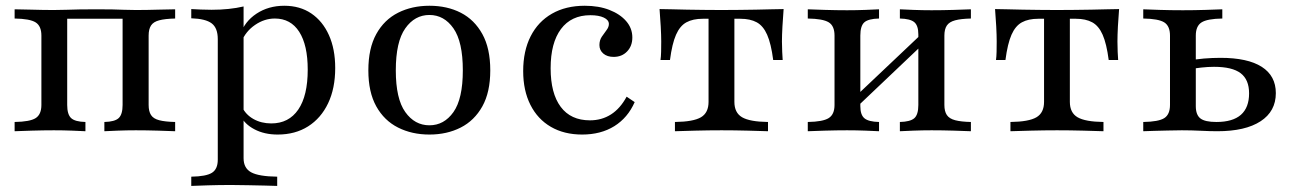

<svg xmlns="http://www.w3.org/2000/svg" viewBox="-20 -447 4390 654"><path d="M29.8 0V-31.5Q82.3 -32.3 101.6 -44.8Q121 -57.3 121 -89.5V-325.8Q121 -358.1 101.6 -370.6Q82.3 -383.1 29.8 -383.9V-415.3Q49.2 -415.3 87.9 -414.1Q126.6 -412.9 162.9 -412.9Q186.3 -412.9 206.9 -413.7Q227.4 -414.5 251.2 -414.9Q275 -415.3 308.9 -415.3Q341.9 -415.3 362.9 -414.9Q383.9 -414.5 401.6 -413.7Q419.4 -412.9 442.7 -412.9Q479.8 -412.9 518.5 -414.1Q557.3 -415.3 576.6 -415.3V-383.9Q541.9 -383.1 522.2 -377.8Q502.4 -372.6 494.4 -360.1Q486.3 -347.6 486.3 -325.8V-89.5Q486.3 -67.7 494.4 -55.2Q502.4 -42.7 522.2 -37.5Q541.9 -32.3 576.6 -31.5V0Q557.3 -0.8 518.5 -2Q479.8 -3.2 442.7 -3.2Q411.3 -3.2 381 -2Q350.8 -0.8 335.5 0V-31.5Q371 -32.3 384.3 -44.8Q397.6 -57.3 397.6 -89.5V-387.1L402.4 -383.1H204.8L208.9 -387.1V-89.5Q208.9 -57.3 222.2 -44.8Q235.5 -32.3 271 -31.5V0Q255.6 -0.8 225.8 -2Q196 -3.2 163.7 -3.2Q127.4 -3.2 88.3 -2Q49.2 -0.8 29.8 0Z M631.5 186.3V154.8Q682.3 154 702 141.5Q721.8 129 721.8 96.8V-313.7Q721.8 -351.6 701.2 -367.3Q680.6 -383.1 631.5 -384.7V-416.1Q646.8 -415.3 664.1 -414.5Q681.5 -413.7 700.8 -413.7Q761.3 -413.7 809.7 -425V91.9Q809.7 125.8 835.5 139.9Q861.3 154 924.2 154.8V186.3Q908.9 185.5 882.7 185.1Q856.5 184.7 826.2 183.9Q796 183.1 766.9 183.1Q725 183.1 687.9 184.3Q650.8 185.5 631.5 186.3ZM925.8 11.3Q880.6 11.3 846.8 -6.5Q812.9 -24.2 799.2 -53.2L804.8 -82.3Q816.9 -56.5 843.5 -41.5Q870.2 -26.6 904 -26.6Q963.7 -26.6 996 -73.8Q1028.2 -121 1028.2 -209.7Q1028.2 -293.5 999.2 -338.7Q970.2 -383.9 916.1 -383.9Q880.6 -383.9 848.8 -362.1Q816.9 -340.3 802.4 -304.8L798.4 -329Q812.9 -373.4 853.6 -400.4Q894.4 -427.4 948.4 -427.4Q1001.6 -427.4 1040.3 -401.2Q1079 -375 1100.4 -327.4Q1121.8 -279.8 1121.8 -215.3Q1121.8 -146 1097.6 -95.2Q1073.4 -44.4 1029.4 -16.5Q985.5 11.3 925.8 11.3Z M1442.7 11.3Q1383.1 11.3 1335.9 -12.5Q1288.7 -36.3 1261.7 -84.7Q1234.7 -133.1 1234.7 -207.3Q1234.7 -282.3 1261.7 -331Q1288.7 -379.8 1335.9 -403.6Q1383.1 -427.4 1442.7 -427.4Q1503.2 -427.4 1549.6 -403.6Q1596 -379.8 1623 -331Q1650 -282.3 1650 -207.3Q1650 -133.1 1623 -84.7Q1596 -36.3 1549.2 -12.5Q1502.4 11.3 1442.7 11.3ZM1442.7 -20.2Q1492.7 -20.2 1524.6 -65.3Q1556.5 -110.5 1556.5 -207.3Q1556.5 -304.8 1524.6 -350.4Q1492.7 -396 1442.7 -396Q1392.7 -396 1360.5 -350.4Q1328.2 -304.8 1328.2 -207.3Q1328.2 -110.5 1360.5 -65.3Q1392.7 -20.2 1442.7 -20.2Z M1962.9 11.3Q1901.6 11.3 1856.5 -14.9Q1811.3 -41.1 1786.7 -89.9Q1762.1 -138.7 1762.1 -204.8Q1762.1 -273.4 1787.5 -323.4Q1812.9 -373.4 1860.1 -400.4Q1907.3 -427.4 1971.8 -427.4Q2019.4 -427.4 2055.6 -413.3Q2091.9 -399.2 2112.9 -375Q2133.9 -350.8 2133.9 -319.4Q2133.9 -290.3 2116.1 -271.8Q2098.4 -253.2 2070.2 -253.2Q2048.4 -253.2 2035.1 -264.5Q2021.8 -275.8 2021.8 -293.5Q2021.8 -309.7 2029.8 -321.8Q2037.9 -333.9 2046 -344.4Q2054 -354.8 2054 -365.3Q2054 -379 2036.7 -387.1Q2019.4 -395.2 1991.1 -395.2Q1925.8 -395.2 1890.7 -348Q1855.6 -300.8 1855.6 -214.5Q1855.6 -129 1889.9 -83.1Q1924.2 -37.1 1989.5 -37.1Q2029.8 -37.1 2061.3 -57.3Q2092.7 -77.4 2114.5 -117.7L2141.9 -99.2Q2118.5 -46 2072.6 -17.3Q2026.6 11.3 1962.9 11.3Z M2279 0V-31.5Q2341.9 -32.3 2367.7 -47.6Q2393.5 -62.9 2393.5 -100V-383.1H2374.2Q2340.3 -383.1 2318.1 -371Q2296 -358.9 2282.7 -328.6Q2269.4 -298.4 2262.1 -242.7H2229.8Q2231.5 -254 2231.9 -270.2Q2232.3 -286.3 2232.3 -305.6Q2232.3 -326.6 2230.6 -357.3Q2229 -387.9 2226.6 -416.1Q2245.2 -416.1 2269 -415.3Q2292.7 -414.5 2320.6 -414.1Q2348.4 -413.7 2377.8 -413.3Q2407.3 -412.9 2437.1 -412.9Q2467.7 -412.9 2497.6 -413.3Q2527.4 -413.7 2554.8 -414.1Q2582.3 -414.5 2606.5 -415.3Q2630.6 -416.1 2649.2 -416.1Q2646.8 -387.9 2645.2 -357.3Q2643.5 -326.6 2643.5 -305.6Q2643.5 -286.3 2644.4 -270.2Q2645.2 -254 2646 -242.7H2613.7Q2606.5 -298.4 2593.1 -328.6Q2579.8 -358.9 2557.7 -371Q2535.5 -383.1 2501.6 -383.1H2481.5V-100Q2481.5 -62.9 2507.7 -47.6Q2533.9 -32.3 2596 -31.5V0Q2571.8 -0.8 2527 -2Q2482.3 -3.2 2437.9 -3.2Q2393.5 -3.2 2348.8 -2Q2304 -0.8 2279 0Z M3045.2 0V-31.5Q3080.6 -32.3 3094.4 -44.4Q3108.1 -56.5 3108.1 -89.5V-329.8Q3108.1 -359.7 3094.4 -371.4Q3080.6 -383.1 3045.2 -383.9V-415.3Q3060.5 -414.5 3091.1 -413.3Q3121.8 -412.1 3153.2 -412.1Q3190.3 -412.1 3229 -413.3Q3267.7 -414.5 3287.1 -415.3V-383.9Q3253.2 -383.1 3233.5 -377.8Q3213.7 -372.6 3205.2 -360.1Q3196.8 -347.6 3196.8 -325.8V-89.5Q3196.8 -67.7 3205.2 -55.2Q3213.7 -42.7 3233.5 -37.5Q3253.2 -32.3 3287.1 -31.5V0Q3267.7 -0.8 3229 -2Q3190.3 -3.2 3153.2 -3.2Q3121.8 -3.2 3091.1 -2Q3060.5 -0.8 3045.2 0ZM2731.5 0V-31.5Q2783.1 -32.3 2802.8 -44.8Q2822.6 -57.3 2822.6 -89.5V-325.8Q2822.6 -358.9 2802.8 -371Q2783.1 -383.1 2731.5 -383.9V-415.3Q2750.8 -414.5 2789.9 -413.3Q2829 -412.1 2865.3 -412.1Q2897.6 -412.1 2928.2 -413.3Q2958.9 -414.5 2974.2 -415.3V-383.9Q2937.9 -383.1 2924.2 -371Q2910.5 -358.9 2910.5 -325.8V-85.5Q2910.5 -55.6 2924.6 -44Q2938.7 -32.3 2974.2 -31.5V0Q2958.9 -0.8 2928.2 -2Q2897.6 -3.2 2865.3 -3.2Q2829 -3.2 2789.9 -2Q2750.8 -0.8 2731.5 0ZM2898.4 -82.3 2880.6 -105.6 3121 -333.1 3137.9 -309.7Z M3421.8 0V-31.5Q3484.7 -32.3 3510.5 -47.6Q3536.3 -62.9 3536.3 -100V-383.1H3516.9Q3483.1 -383.1 3460.9 -371Q3438.7 -358.9 3425.4 -328.6Q3412.1 -298.4 3404.8 -242.7H3372.6Q3374.2 -254 3374.6 -270.2Q3375 -286.3 3375 -305.6Q3375 -326.6 3373.4 -357.3Q3371.8 -387.9 3369.4 -416.1Q3387.9 -416.1 3411.7 -415.3Q3435.5 -414.5 3463.3 -414.1Q3491.1 -413.7 3520.6 -413.3Q3550 -412.9 3579.8 -412.9Q3610.5 -412.9 3640.3 -413.3Q3670.2 -413.7 3697.6 -414.1Q3725 -414.5 3749.2 -415.3Q3773.4 -416.1 3791.9 -416.1Q3789.5 -387.9 3787.9 -357.3Q3786.3 -326.6 3786.3 -305.6Q3786.3 -286.3 3787.1 -270.2Q3787.9 -254 3788.7 -242.7H3756.5Q3749.2 -298.4 3735.9 -328.6Q3722.6 -358.9 3700.4 -371Q3678.2 -383.1 3644.4 -383.1H3624.2V-100Q3624.2 -62.9 3650.4 -47.6Q3676.6 -32.3 3738.7 -31.5V0Q3714.5 -0.8 3669.8 -2Q3625 -3.2 3580.6 -3.2Q3536.3 -3.2 3491.5 -2Q3446.8 -0.8 3421.8 0Z M3874.2 0V-31.5Q3926.6 -32.3 3946 -44.8Q3965.3 -57.3 3965.3 -89.5V-325.8Q3965.3 -358.1 3946 -370.6Q3926.6 -383.1 3874.2 -383.9V-415.3Q3892.7 -414.5 3930.2 -413.3Q3967.7 -412.1 4008.9 -412.1Q4047.6 -412.1 4086.7 -413.3Q4125.8 -414.5 4143.5 -415.3V-383.9Q4091.9 -383.1 4072.6 -370.6Q4053.2 -358.1 4053.2 -325.8V-85.5Q4053.2 -55.6 4069 -43.5Q4084.7 -31.5 4123.4 -31.5Q4179 -31.5 4206.9 -56Q4234.7 -80.6 4234.7 -129Q4234.7 -175.8 4206 -197.6Q4177.4 -219.4 4115.3 -219.4Q4095.2 -219.4 4072.2 -216.9Q4049.2 -214.5 4025 -209.7L4024.2 -239.5Q4051.6 -245.2 4080.6 -247.6Q4109.7 -250 4137.1 -250Q4229.8 -250 4277.8 -219.4Q4325.8 -188.7 4325.8 -129.8Q4325.8 -67.7 4273.8 -33.9Q4221.8 0 4126.6 0Q4101.6 0 4070.2 -1.6Q4038.7 -3.2 4005.6 -3.2Q3983.1 -3.2 3957.3 -2.4Q3931.5 -1.6 3909.7 -1.2Q3887.9 -0.8 3874.2 0Z"/></svg>

Font: Playfair 12pt Medium
Style: Regular
Weight: 500
Designer: Claus Eggers Sørensen
Foundry: Claus Eggers Sørensen
Version: Version 2.000;gftools[0.9.28]